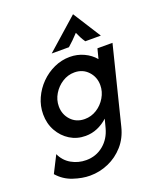

<svg xmlns="http://www.w3.org/2000/svg" viewBox="-180 -728 856 1040"><g transform="rotate(-20 248.0 -208.5)"><path d="M157.6 218.1Q112.5 218.1 61.5 201Q10.4 184 -25 143.1L24.3 45.8Q43.1 87.5 81.9 109.7Q120.8 131.9 166.7 131.9Q223.6 131.9 266 97.2Q308.3 62.5 323.6 4.9L336.8 -45.1Q310.4 -20.8 277.8 -6.6Q245.1 7.6 208.3 7.6Q159 7.6 119.1 -17Q79.2 -41.7 55.2 -84.4Q31.2 -127.1 31.2 -180.6Q31.2 -229.2 51 -272.9Q70.8 -316.7 104.5 -350.7Q138.2 -384.7 181.6 -404.5Q225 -424.3 272.2 -424.3Q315.3 -424.3 352.8 -406.9Q390.3 -389.6 415.3 -359.7L429.9 -416.7H516.7L406.2 26.4Q391 88.2 353.1 130.9Q315.3 173.6 264.2 195.8Q213.2 218.1 157.6 218.1ZM235.4 -79.9Q272.9 -79.9 304.9 -100Q336.8 -120.1 356.6 -153.5Q376.4 -186.8 376.4 -224.3Q376.4 -270.8 345.8 -303.8Q315.3 -336.8 267.4 -336.8Q229.9 -336.8 197.6 -316.3Q165.3 -295.8 145.5 -262.8Q125.7 -229.9 125.7 -192.4Q125.7 -145.8 156.2 -112.8Q186.8 -79.9 235.4 -79.9ZM187.5 -475 368.8 -635.4 470.8 -475H381.2Q371.5 -488.9 364.2 -502.8Q356.9 -516.7 348.6 -535.4Q331.2 -516.7 317 -502.8Q302.8 -488.9 286.8 -475Z"/></g></svg>

Font: Afacad Medium
Style: Italic
Weight: 500
Italic angle: -14°
Designer: Kristian Moeller
Foundry: Dicotype
Version: Version 1.000; ttfautohint (v1.8.4.7-5d5b)